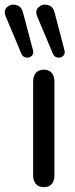

<svg xmlns="http://www.w3.org/2000/svg" viewBox="-73 -788 318 814"><path d="M67.5 -45.3V-441.1Q67.5 -465.9 79.2 -479.2Q91 -492.6 112.3 -492.6Q134.8 -492.6 146.2 -479.2Q157.7 -465.9 157.7 -441.1V-45.3Q157.7 -20.5 146.2 -7.5Q134.8 5.5 112.3 5.5Q91 5.5 79.2 -8Q67.5 -21.5 67.5 -45.3ZM158.2 -736 200.4 -574.8Q204.3 -559.9 194.6 -550.8Q184.9 -541.7 171.2 -544Q157.4 -546.3 151.3 -559.9L84.8 -718.3Q74.4 -742.4 90.3 -757.3Q106.2 -772.3 128.8 -767Q151.3 -761.8 158.2 -736ZM24.2 -736 67 -574.8Q70.9 -559.9 61.2 -550.8Q51.5 -541.7 37.7 -544Q24 -546.3 17.8 -559.9L-48.7 -718.3Q-59 -742.4 -43.5 -757.3Q-27.9 -772.3 -5.3 -767Q17.3 -761.8 24.2 -736Z"/></svg>

Font: SN Pro Thin
Style: Regular
Weight: 200
Designer: Tobias Whetton
Foundry: Supernotes
Version: Version 1.003;Glyphs 3.3 (3324)